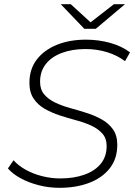

<svg xmlns="http://www.w3.org/2000/svg" viewBox="-20 -895 649 920"><path d="M265 5Q214 5 165.5 -7.5Q117 -20 78.5 -41Q40 -62 18 -88L45 -127Q67 -102 102.5 -82Q138 -62 181.5 -51Q225 -40 269 -40Q334 -40 384.5 -58Q435 -76 463 -110.5Q491 -145 491 -195Q491 -232 470.5 -255Q450 -278 417.5 -293Q385 -308 345.5 -318.5Q306 -329 266.5 -342Q227 -355 194.5 -373.5Q162 -392 141.5 -422Q121 -452 121 -498Q121 -564 156.5 -610Q192 -656 253 -680.5Q314 -705 392 -705Q452 -705 508 -689.5Q564 -674 603 -644L579 -602Q542 -630 493 -645Q444 -660 390 -660Q326 -660 276.5 -641.5Q227 -623 199.5 -588Q172 -553 172 -503Q172 -466 192 -442.5Q212 -419 244.5 -403.5Q277 -388 317 -377Q357 -366 396 -353.5Q435 -341 468 -322.5Q501 -304 521.5 -275Q542 -246 542 -201Q542 -134 505.5 -88Q469 -42 406.5 -18.5Q344 5 265 5ZM384 -757 271 -875H319L414 -788L526 -875H579L439 -757Z"/></svg>

Font: Montserrat Thin Light
Style: Italic
Weight: 300
Italic angle: -11.3°
Version: Version 9.000